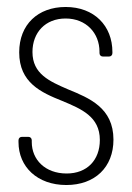

<svg xmlns="http://www.w3.org/2000/svg" viewBox="-20 -526 379 550"><path d="M170 4C252 4 305 -47 305 -126C305 -217 236 -245 175 -270C122 -293 73 -314 73 -377C73 -433 110 -473 168 -473C227 -473 265 -431 265 -378V-374C265 -368 269 -364 275 -364H292C298 -364 302 -368 302 -374V-377C302 -452 250 -506 168 -506C89 -506 35 -456 35 -376C35 -289 98 -261 158 -237C213 -214 266 -192 266 -125C266 -67 229 -29 171 -29C109 -29 71 -69 71 -119V-124C71 -130 67 -134 61 -134H43C37 -134 33 -130 33 -124V-119C33 -48 87 4 170 4Z"/></svg>

Font: Barlow Condensed ExtraLight
Style: Regular
Weight: 275
Width: 3
Designer: Jeremy Tribby
Foundry: Tribby Type
Version: Version 1.422;hotconv 1.0.109;makeotfexe 2.5.65596